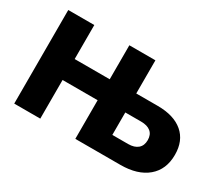

<svg xmlns="http://www.w3.org/2000/svg" viewBox="-124 -972 1414 1244"><g transform="rotate(30 583.0 -350.0)"><path d="M75.2 0V-700.2H270V-445.8H532.2V-700.2H727.1V-452.1H887.2Q1009.3 -452.1 1076.2 -395Q1143.1 -337.9 1143.1 -232.9Q1143.1 -122.6 1070.3 -61.3Q997.6 0 869.1 0H532.2V-289.1H270V0ZM727.1 -142.1H845.2Q891.6 -142.1 917.2 -164.1Q942.9 -186 942.9 -227.1Q942.9 -268.1 917.5 -289.1Q892.1 -310.1 845.2 -310.1H727.1Z"/></g></svg>

Font: Montserrat ExtraBold
Style: Regular
Weight: 800
Designer: Julieta Ulanovsky
Foundry: Julieta Ulanovsky
Version: Version 9.000